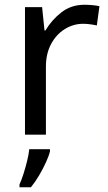

<svg xmlns="http://www.w3.org/2000/svg" viewBox="-20 -566 453 807"><path d="M335 -546Q350 -546 367.5 -544.5Q385 -543 398 -540L387 -459Q374 -462 358.5 -464Q343 -466 329 -466Q288 -466 252 -443.5Q216 -421 194.5 -380.5Q173 -340 173 -286V0H85V-536H157L167 -438H171Q197 -482 238 -514Q279 -546 335 -546ZM190 70Q186 88 173.5 115.5Q161 143 144.5 171Q128 199 110 221H62V209Q70 192 78.5 165.5Q87 139 94 110.5Q101 82 103 61H190Z"/></svg>

Font: Noto Kufi Arabic
Style: Regular
Weight: 400
Designer: Monotype Design Team, David Williams, Khaled Hosny
Foundry: Google LLC
Version: Version 2.109; ttfautohint (v1.8.4.7-5d5b)